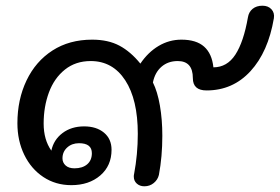

<svg xmlns="http://www.w3.org/2000/svg" viewBox="-20 -639 981 673"><path d="M449 -20Q449 -26 450 -29Q463 -98 463 -170Q463 -290 419 -357.5Q375 -425 298 -425Q245 -425 207.5 -395Q170 -365 151.5 -315Q133 -265 133 -206Q133 -149 160 -111Q168 -149 199 -172.5Q230 -196 275 -196Q318 -196 344.5 -174Q371 -152 371 -114Q371 -58 331.5 -24Q292 10 230 10Q175 10 132 -18.5Q89 -47 65 -96.5Q41 -146 41 -207Q41 -290 73 -357Q105 -424 164 -462Q223 -500 303 -500Q359 -500 398.5 -479Q438 -458 472 -416Q499 -456 536 -478Q573 -500 616 -500Q668 -500 695.5 -475.5Q723 -451 728 -403Q776 -403 805 -447.5Q834 -492 849 -578Q852 -597 865.5 -608Q879 -619 900 -619Q920 -619 931.5 -606.5Q943 -594 940 -575Q920 -457 858 -389.5Q796 -322 704 -322Q656 -322 656 -365Q656 -425 603 -425Q569 -425 546 -405Q523 -385 516 -350Q532 -318 540.5 -269Q549 -220 549 -163Q549 -90 537 -26Q533 -9 519 2.5Q505 14 486 14Q470 14 459.5 4.5Q449 -5 449 -20ZM302 -102Q302 -137 257 -137Q232 -137 215.5 -122Q199 -107 199 -84Q199 -69 210 -59Q221 -49 241 -49Q269 -49 285.5 -63Q302 -77 302 -102Z"/></svg>

Font: Kodchasan Medium
Style: Italic
Weight: 500
Italic angle: -10°
Version: Version 1.000; ttfautohint (v1.6)